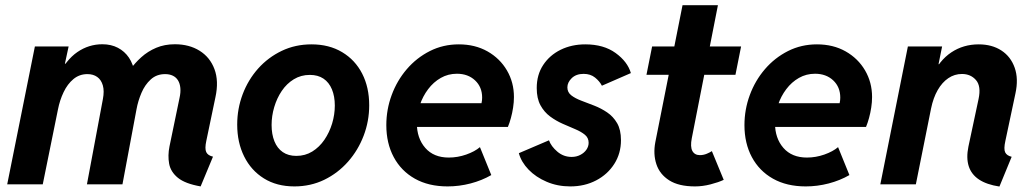

<svg xmlns="http://www.w3.org/2000/svg" viewBox="-20 -699 3921 728"><path d="M740.7 7.8Q682.1 -2.4 654.5 -24.9Q627 -47.4 621.3 -78.4Q615.7 -109.4 622.6 -143.6L660.6 -327.1Q665.5 -348.6 663.8 -365.7Q662.1 -382.8 654.8 -394.5Q647.5 -406.2 635 -412.1Q622.6 -418 606 -418Q573.7 -418 551.5 -397.7Q529.3 -377.4 516.4 -346.9Q503.4 -316.4 497.6 -284.7L444.3 0H309.6L370.1 -323.2Q376 -354 369.9 -375.2Q363.8 -396.5 348.6 -407.2Q333.5 -418 311.5 -418Q281.2 -418 258.5 -399.2Q235.8 -380.4 221.2 -349.6Q206.5 -318.8 199.7 -283.7L142.1 0H7.3L112.3 -522.9H240.2L226.1 -457.5H247.6L198.7 -407.7Q230 -471.7 273.2 -501.5Q316.4 -531.2 368.2 -531.2Q401.4 -531.2 427 -517.8Q452.6 -504.4 468.8 -480.5Q484.9 -456.5 489.7 -425.3L462.4 -450.2H505.4L472.7 -433.6Q490.7 -459.5 515.6 -481.9Q540.5 -504.4 572.3 -517.8Q604 -531.2 643.1 -531.2Q697.3 -531.2 736.8 -506.6Q776.4 -481.9 793.2 -436.8Q810.1 -391.6 796.9 -330.6L762.2 -164.6Q755.9 -135.3 762 -122.3Q768.1 -109.4 787.6 -105Z M1096.2 7.8Q1029.3 7.8 980.7 -22.5Q932.1 -52.7 905.8 -105.7Q879.4 -158.7 879.4 -226.6Q879.4 -286.6 900.1 -341.6Q920.9 -396.5 958.7 -439Q996.6 -481.4 1048.1 -506.1Q1099.6 -530.8 1161.1 -530.8Q1228 -530.8 1277.3 -501.2Q1326.7 -471.7 1353.3 -419.7Q1379.9 -367.7 1379.9 -299.8Q1379.9 -239.7 1358.9 -184.6Q1337.9 -129.4 1299.6 -85.9Q1261.2 -42.5 1209.5 -17.3Q1157.7 7.8 1096.2 7.8ZM1103.5 -107.9Q1137.2 -107.9 1164.1 -124.5Q1190.9 -141.1 1210 -168.9Q1229 -196.8 1239.3 -230.7Q1249.5 -264.6 1249.5 -298.8Q1249.5 -334 1238.5 -360.4Q1227.5 -386.7 1206.5 -400.9Q1185.5 -415 1154.8 -415Q1121.1 -415 1094 -398.4Q1066.9 -381.8 1048.3 -354.2Q1029.8 -326.7 1019.8 -293Q1009.8 -259.3 1009.8 -225.1Q1009.8 -189.9 1020.5 -163.3Q1031.2 -136.7 1052.2 -122.3Q1073.2 -107.9 1103.5 -107.9Z M1677.2 7.8Q1605 7.8 1553 -21.5Q1501 -50.8 1472.9 -103.3Q1444.8 -155.8 1444.8 -224.6Q1444.8 -283.7 1465.1 -338.6Q1485.4 -393.6 1522.5 -436.8Q1559.6 -480 1609.9 -505.4Q1660.2 -530.8 1719.7 -530.8Q1781.2 -530.8 1828.4 -504.2Q1875.5 -477.5 1902.1 -432.1Q1928.7 -386.7 1928.7 -331.1Q1928.7 -311.5 1925.5 -291Q1922.4 -270.5 1917.2 -251.7Q1912.1 -232.9 1905.8 -217.8H1539.6L1556.6 -307.6H1805.7Q1807.1 -313.5 1807.6 -319.1Q1808.1 -324.7 1808.1 -329.1Q1808.1 -369.1 1781.2 -394.3Q1754.4 -419.4 1712.4 -419.4Q1679.2 -419.4 1651.4 -403.6Q1623.5 -387.7 1603.3 -360.8Q1583 -334 1571.8 -300.5Q1560.5 -267.1 1560.5 -232.4Q1560.5 -174.8 1592.5 -138.2Q1624.5 -101.6 1681.6 -101.6Q1715.3 -101.6 1747.8 -113Q1780.3 -124.5 1799.8 -141.1L1842.8 -35.2Q1807.1 -14.6 1764.2 -3.4Q1721.2 7.8 1677.2 7.8Z M2142.1 7.8Q2093.8 7.8 2052.7 -9.8Q2011.7 -27.3 1984.1 -55.9Q1956.5 -84.5 1947.3 -118.2L2061.5 -167Q2069.8 -144 2093.3 -124Q2116.7 -104 2147.5 -104Q2165.5 -104 2180.2 -111.6Q2194.8 -119.1 2203.4 -131.3Q2211.9 -143.6 2211.9 -157.7Q2211.9 -176.3 2197.8 -188Q2183.6 -199.7 2161.1 -209.2Q2138.7 -218.8 2113.5 -229.7Q2088.4 -240.7 2065.9 -257.3Q2043.5 -273.9 2029.3 -299.8Q2015.1 -325.7 2015.1 -365.2Q2015.1 -415.5 2039.6 -452.6Q2064 -489.7 2105.7 -510.3Q2147.5 -530.8 2199.2 -530.8Q2269 -530.8 2314.2 -498Q2359.4 -465.3 2372.1 -421.9L2262.2 -374Q2253.4 -391.1 2236.1 -405Q2218.8 -418.9 2192.9 -418.9Q2164.6 -418.9 2147.9 -402.8Q2131.3 -386.7 2131.3 -367.7Q2131.3 -349.1 2146 -337.6Q2160.6 -326.2 2183.8 -317.4Q2207 -308.6 2232.9 -298.6Q2258.8 -288.6 2282 -272.9Q2305.2 -257.3 2319.8 -232.2Q2334.5 -207 2334.5 -167.5Q2334.5 -117.2 2309.1 -77.4Q2283.7 -37.6 2240.2 -14.9Q2196.8 7.8 2142.1 7.8Z M2615.2 7.8Q2553.7 7.8 2517.6 -15.1Q2481.4 -38.1 2468.8 -76.4Q2456.1 -114.7 2464.8 -160.2L2567.9 -679.2H2702.1L2603 -174.8Q2596.7 -142.6 2605.2 -126.7Q2613.8 -110.8 2633.8 -110.8Q2647.5 -110.8 2660.2 -116.2Q2672.9 -121.6 2679.2 -126L2724.1 -17.1Q2704.6 -7.8 2674.3 0Q2644 7.8 2615.2 7.8ZM2431.2 -415.5 2452.6 -522.9H2790L2768.6 -415.5Z M3035.2 7.8Q2962.9 7.8 2910.9 -21.5Q2858.9 -50.8 2830.8 -103.3Q2802.7 -155.8 2802.7 -224.6Q2802.7 -283.7 2823 -338.6Q2843.3 -393.6 2880.4 -436.8Q2917.5 -480 2967.8 -505.4Q3018.1 -530.8 3077.6 -530.8Q3139.2 -530.8 3186.3 -504.2Q3233.4 -477.5 3260 -432.1Q3286.6 -386.7 3286.6 -331.1Q3286.6 -311.5 3283.4 -291Q3280.3 -270.5 3275.1 -251.7Q3270 -232.9 3263.7 -217.8H2897.5L2914.6 -307.6H3163.6Q3165 -313.5 3165.5 -319.1Q3166 -324.7 3166 -329.1Q3166 -369.1 3139.2 -394.3Q3112.3 -419.4 3070.3 -419.4Q3037.1 -419.4 3009.3 -403.6Q2981.4 -387.7 2961.2 -360.8Q2940.9 -334 2929.7 -300.5Q2918.5 -267.1 2918.5 -232.4Q2918.5 -174.8 2950.4 -138.2Q2982.4 -101.6 3039.6 -101.6Q3073.2 -101.6 3105.7 -113Q3138.2 -124.5 3157.7 -141.1L3200.7 -35.2Q3165 -14.6 3122.1 -3.4Q3079.1 7.8 3035.2 7.8Z M3769.5 8.3Q3721.2 1 3692.1 -18.3Q3663.1 -37.6 3653.1 -68.8Q3643.1 -100.1 3651.9 -143.1L3690.4 -323.7Q3700.7 -372.1 3680.7 -395.3Q3660.6 -418.5 3627.4 -418.5Q3599.1 -418.5 3575.7 -402.6Q3552.2 -386.7 3535.4 -357.4Q3518.6 -328.1 3510.3 -287.6L3452.6 0H3317.9L3422.4 -522.9H3552.2L3538.6 -455.6H3557.6L3513.2 -408.7Q3541.5 -470.2 3587.2 -500.5Q3632.8 -530.8 3690.9 -530.8Q3741.2 -530.8 3776.9 -507.6Q3812.5 -484.4 3827.4 -442.1Q3842.3 -399.9 3830.1 -344.2L3792 -164.6Q3785.2 -133.8 3791.3 -121.3Q3797.4 -108.9 3815.9 -104.5Z"/></svg>

Font: Reddit Sans
Style: Bold Italic
Weight: 700
Italic angle: -11.25°
Designer: Stephen Hutchings
Version: Version 1.013